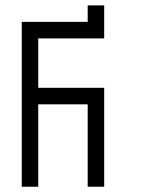

<svg xmlns="http://www.w3.org/2000/svg" viewBox="-20 -708 540 728"><path d="M62.5 -625Q62.5 -625 62.5 0H125V-312.5H312.5V0H375Q375 0 375 -375H125V-562.5H375Q375 -562.5 375 -687.5H312.5V-625Z"/></svg>

Font: Unifont
Style: Regular
Weight: 500
Version: Version 15.1.04